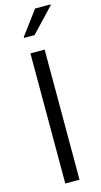

<svg xmlns="http://www.w3.org/2000/svg" viewBox="-146 -1017 555 1059"><g transform="rotate(-15 131.5 -487.5)"><path d="M86.4 0V-743H167.6V0ZM74.3 -834.6V-839.6L175.3 -975.3H263.2V-970.3L134.5 -834.6Z"/></g></svg>

Font: Saira Thin
Style: Regular
Weight: 100
Designer: Hector Gatti with collaboration of the Omnibus-Type team
Foundry: Omnibus-Type
Version: Version 1.101